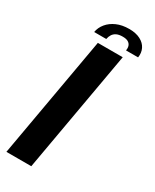

<svg xmlns="http://www.w3.org/2000/svg" viewBox="-188 -761 656 812"><g transform="rotate(30 140.0 -355.0)"><path d="M-2.5 0H119L223.5 -592.5H102ZM188 -710Q153.5 -710 127.5 -698.5Q101.5 -687 85.5 -667.5Q69.5 -648 65.5 -624.5H124.5Q127 -637.5 133.2 -647.2Q139.5 -657 150.8 -662.5Q162 -668 180.5 -668Q197.5 -668 207 -662.5Q216.5 -657 220 -647.2Q223.5 -637.5 221 -624.5H280Q284 -648 274.5 -667.5Q265 -687 243 -698.5Q221 -710 188 -710Z"/></g></svg>

Font: Anybody Thin Medium
Style: Italic
Weight: 500
Italic angle: -10°
Version: Version 1.113;gftools[0.9.25]